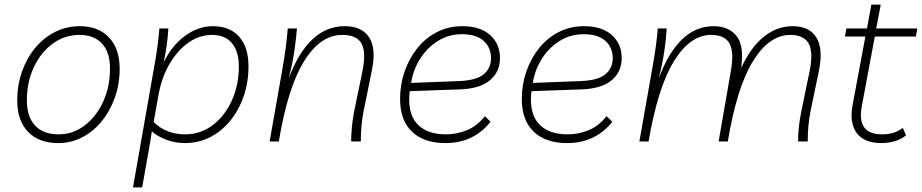

<svg xmlns="http://www.w3.org/2000/svg" viewBox="-20 -616 4014 836"><path d="M328 -502Q408 -502 454.5 -453Q501 -404 501 -317Q501 -250 480 -191Q459 -132 422.5 -87.5Q386 -43 337.5 -18Q289 7 234 7Q149 7 102 -42Q55 -91 55 -179Q55 -245 75.5 -303.5Q96 -362 132.5 -406.5Q169 -451 219 -476.5Q269 -502 328 -502ZM235 -31Q298 -31 349 -70Q400 -109 429.5 -174Q459 -239 459 -317Q459 -389 424 -426.5Q389 -464 326 -464Q261 -464 209 -425.5Q157 -387 127 -322.5Q97 -258 97 -179Q97 -107 133 -69Q169 -31 235 -31Z M907 -502Q981 -502 1021.5 -456Q1062 -410 1062 -327Q1062 -259 1041.5 -198.5Q1021 -138 983.5 -91.5Q946 -45 895.5 -19Q845 7 784 7Q744 7 705.5 -7Q667 -21 641 -44L635 -3L599 200H559L651 -323Q668 -415 674 -492H713Q711 -455 706 -419.5Q701 -384 693 -345Q729 -419 786.5 -460.5Q844 -502 907 -502ZM903 -464Q848 -464 800 -430Q752 -396 717 -335.5Q682 -275 669 -196L649 -85Q673 -60 708 -45.5Q743 -31 785 -31Q853 -31 906 -71Q959 -111 989.5 -178.5Q1020 -246 1020 -326Q1020 -392 990 -428Q960 -464 903 -464Z M1154 0 1211 -323Q1227 -415 1233 -492H1273Q1270 -453 1262 -396.5Q1254 -340 1237 -274Q1322 -502 1481 -502Q1556 -502 1587.5 -453Q1619 -404 1599 -309L1563 -131Q1551 -70 1551 0H1509Q1509 -62 1522 -131L1558 -305Q1575 -389 1554 -426.5Q1533 -464 1470 -464Q1375 -464 1304 -349.5Q1233 -235 1194 0Z M1919 7Q1826 7 1774 -42.5Q1722 -92 1722 -185Q1722 -247 1741.5 -304Q1761 -361 1797 -406Q1833 -451 1883 -476.5Q1933 -502 1993 -502Q2071 -502 2114 -463.5Q2157 -425 2157 -363Q2157 -305 2115 -268Q2073 -231 1987 -227L1764 -219Q1753 -125 1795 -78Q1837 -31 1921 -31Q1969 -31 2013 -49Q2057 -67 2091 -110L2116 -86Q2081 -41 2031.5 -17Q1982 7 1919 7ZM1771 -261 1770 -255 1979 -263Q2055 -266 2086.5 -293Q2118 -320 2118 -362Q2118 -409 2086 -438Q2054 -467 1991 -467Q1934 -467 1888 -438.5Q1842 -410 1811.5 -363.5Q1781 -317 1771 -261Z M2449 7Q2356 7 2304 -42.5Q2252 -92 2252 -185Q2252 -247 2271.5 -304Q2291 -361 2327 -406Q2363 -451 2413 -476.5Q2463 -502 2523 -502Q2601 -502 2644 -463.5Q2687 -425 2687 -363Q2687 -305 2645 -268Q2603 -231 2517 -227L2294 -219Q2283 -125 2325 -78Q2367 -31 2451 -31Q2499 -31 2543 -49Q2587 -67 2621 -110L2646 -86Q2611 -41 2561.5 -17Q2512 7 2449 7ZM2301 -261 2300 -255 2509 -263Q2585 -266 2616.5 -293Q2648 -320 2648 -362Q2648 -409 2616 -438Q2584 -467 2521 -467Q2464 -467 2418 -438.5Q2372 -410 2341.5 -363.5Q2311 -317 2301 -261Z M2764 0 2821 -323Q2838 -415 2844 -492H2883Q2881 -453 2873 -396.5Q2865 -340 2848 -274Q2933 -502 3087 -502Q3152 -502 3186.5 -460Q3221 -418 3207 -320Q3250 -412 3307 -457Q3364 -502 3431 -502Q3504 -502 3534.5 -453Q3565 -404 3546 -309L3509 -131Q3497 -70 3497 0H3455Q3455 -62 3469 -131L3505 -305Q3522 -389 3501 -426.5Q3480 -464 3421 -464Q3329 -464 3258.5 -349.5Q3188 -235 3149 0H3109L3162 -305Q3177 -389 3156.5 -426.5Q3136 -464 3076 -464Q2985 -464 2914.5 -349.5Q2844 -235 2804 0Z M3818 7Q3743 7 3710.5 -36.5Q3678 -80 3692 -157L3748 -457H3659L3665 -492H3755L3774 -596H3815L3795 -492H3974L3968 -457H3789L3732 -151Q3710 -31 3821 -31Q3846 -31 3867.5 -37Q3889 -43 3911 -59L3925 -27Q3905 -10 3877 -1.5Q3849 7 3818 7Z"/></svg>

Font: Livvic ExtraLight
Style: Italic
Weight: 275
Italic angle: -10°
Designer: Jacques Le Bailly, Baron von Fonthausen
Version: Version 1.001; ttfautohint (v1.8.2)